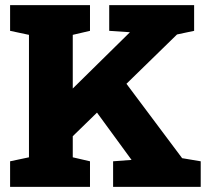

<svg xmlns="http://www.w3.org/2000/svg" viewBox="-20 -731 808 751"><path d="M474.6 -403.3 692.4 -112.3 765.1 -100.1V0H422.4V-100.1L493.7 -105.5H494.6L359.4 -290.5L264.6 -198.2V-115.7L332 -100.1V0H19.5V-100.1L93.3 -115.7V-594.7L19.5 -610.4V-710.9H332V-610.4L264.6 -594.7V-384.8L487.3 -604L487.8 -605L407.2 -610.4V-710.9H739.3V-610.4L672.4 -596.2Z"/></svg>

Font: Battambang Black
Style: Regular
Weight: 900
Designer: Danh Hong
Version: Version 8.002; ttfautohint (v1.8.3)